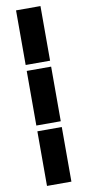

<svg xmlns="http://www.w3.org/2000/svg" viewBox="-113 -922 523 1146"><g transform="rotate(-10 148.0 -349.0)"><path d="M222 183H74V-148H222ZM222 -183H74V-514H222ZM222 -550H74V-881H222Z"/></g></svg>

Font: Geotalism
Style: Regular
Weight: 400
Designer: GGBotNet
Foundry: GGBotNet
Version: 1.00